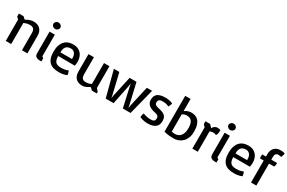

<svg xmlns="http://www.w3.org/2000/svg" viewBox="130 -1952 4781 3201"><g transform="rotate(30 2520.0 -351.5)"><path d="M74.2 -409.7 35.6 -449.2V-504.4H125.5L167.5 -466.3L181.6 -469.2Q185.1 -472.2 197.5 -479.5Q210 -486.8 228.3 -494.1Q246.6 -501.5 270 -507.1Q293.5 -512.7 319.3 -512.7Q360.4 -512.7 392.3 -500.5Q424.3 -488.3 446.3 -465.6Q468.3 -442.9 479.5 -411.1Q490.7 -379.4 490.7 -339.8V0H385.7V-329.6Q385.7 -382.8 363.5 -408Q341.3 -433.1 293 -433.1Q269 -433.1 248.5 -429Q228 -424.8 212.4 -419.4Q194.3 -413.6 178.7 -405.8V0H74.2Z M685.5 -583.5Q671.9 -583.5 659.9 -588.4Q647.9 -593.3 638.9 -601.6Q629.9 -609.9 624.5 -620.8Q619.1 -631.8 619.1 -644.5Q619.1 -657.7 624.5 -668.9Q629.9 -680.2 638.9 -688.5Q647.9 -696.8 659.9 -701.4Q671.9 -706.1 685.5 -706.1Q699.2 -706.1 711.4 -701.4Q723.6 -696.8 732.7 -688.5Q741.7 -680.2 747.1 -668.9Q752.4 -657.7 752.4 -644.5Q752.4 -631.8 747.1 -620.8Q741.7 -609.9 732.7 -601.6Q723.6 -593.3 711.4 -588.4Q699.2 -583.5 685.5 -583.5ZM629.4 -499H731V-82L759.8 -61.5V0H731.9L731 -1V0Q682.6 0 656 -19.5Q629.4 -39.1 629.4 -84Z M852.5 -244.6Q852.5 -314.9 869.6 -365.7Q886.7 -416.5 917.5 -449.2Q948.2 -481.9 991 -497.3Q1033.7 -512.7 1085 -512.7Q1132.3 -512.7 1169.7 -496.8Q1207 -481 1232.9 -452.1Q1258.8 -423.3 1272.5 -383.3Q1286.1 -343.3 1286.1 -294.9Q1286.1 -278.3 1284.7 -264.2Q1283.2 -250 1281.2 -239.7Q1279.3 -227.5 1276.9 -217.8L956.5 -219.2Q957 -175.8 965.8 -147.2Q974.6 -118.7 991.9 -102.1Q1009.3 -85.4 1035.6 -78.9Q1062 -72.3 1098.1 -72.3Q1128.9 -72.3 1153.3 -76.2Q1177.7 -80.1 1194.8 -85.4Q1214.4 -91.3 1230 -99.1Q1237.3 -82 1241.5 -67.4Q1245.6 -52.7 1247.6 -42Q1249.5 -29.3 1250.5 -19.5Q1234.4 -11.2 1211.4 -4.9Q1191.9 0.5 1163.6 5.1Q1135.3 9.8 1098.1 9.8Q1039.6 9.8 993.9 -3.4Q948.2 -16.6 916.7 -46.6Q885.3 -76.7 868.9 -125.2Q852.5 -173.8 852.5 -244.6ZM1181.6 -290.5V-307.1Q1181.6 -337.9 1174.1 -361.6Q1166.5 -385.3 1153.3 -401.4Q1140.1 -417.5 1122.1 -425.8Q1104 -434.1 1083 -434.1Q1052.2 -434.1 1028.8 -426Q1005.4 -418 989.5 -400.6Q973.6 -383.3 965.8 -356Q958 -328.6 958 -290.5Z M1378.9 -499H1483.4V-172.9Q1483.4 -120.6 1503.9 -95.5Q1524.4 -70.3 1572.8 -70.3Q1596.2 -70.3 1615.2 -74.2Q1634.3 -78.1 1648.4 -83.5Q1664.6 -89.4 1677.2 -97.2V-499H1782.2V-80.6L1825.7 -30.8V0H1731.4L1692.9 -38.6H1674.3Q1670.4 -35.6 1659.7 -27.8Q1648.9 -20 1632.1 -11.5Q1615.2 -2.9 1593.3 3.4Q1571.3 9.8 1545.4 9.8Q1504.4 9.8 1473.1 -2.4Q1441.9 -14.6 1420.9 -37.4Q1399.9 -60.1 1389.4 -92Q1378.9 -124 1378.9 -163.6Z M1867.7 -499H1972.7L2064.5 -113.8L2075.7 -51.3L2085.4 -113.3L2170.4 -499H2302.7L2392.1 -113.8L2403.8 -51.3L2414.6 -113.8L2501.5 -499H2603L2477.1 0H2328.1L2248 -356.4L2234.9 -428.7L2222.7 -356.4L2149.9 0H1998Z M2653.8 -22.5Q2653.8 -33.7 2655.8 -46.9Q2657.2 -58.1 2660.4 -72.5Q2663.6 -86.9 2669.9 -102.5Q2691.4 -94.2 2714.8 -87.9Q2734.9 -82.5 2758.3 -77.9Q2781.7 -73.2 2804.7 -73.2Q2825.2 -73.2 2842.8 -74.7Q2860.4 -76.2 2873.3 -82.8Q2886.2 -89.4 2893.6 -102.8Q2900.9 -116.2 2900.9 -140.1Q2900.9 -168.9 2883.1 -185.5Q2865.2 -202.1 2821.3 -210.4Q2775.9 -219.2 2744.9 -233.9Q2713.9 -248.5 2694.6 -267.8Q2675.3 -287.1 2666.7 -311Q2658.2 -335 2658.2 -362.3Q2658.2 -403.3 2671.4 -432.1Q2684.6 -460.9 2709.7 -478.8Q2734.9 -496.6 2772.2 -504.6Q2809.6 -512.7 2857.9 -512.7Q2891.6 -512.7 2917.7 -508.1Q2943.8 -503.4 2961.4 -498Q2981.9 -491.7 2997.1 -483.4Q2995.6 -472.7 2991.7 -460Q2988.3 -449.2 2982.7 -435.5Q2977.1 -421.9 2967.8 -407.7Q2954.6 -415.5 2937.5 -421.4Q2922.9 -426.8 2902.3 -430.9Q2881.8 -435.1 2855.5 -435.1Q2835 -435.1 2817.6 -433.1Q2800.3 -431.2 2787.8 -424.3Q2775.4 -417.5 2768.6 -403.6Q2761.7 -389.6 2761.7 -365.7Q2761.7 -354 2764.9 -344.5Q2768.1 -335 2777.6 -327.1Q2787.1 -319.3 2804.4 -312.7Q2821.8 -306.2 2850.6 -299.8Q2895.5 -290 2925.5 -277.3Q2955.6 -264.6 2973.4 -246.6Q2991.2 -228.5 2998.8 -204.3Q3006.3 -180.2 3006.3 -147Q3006.3 -111.3 2995.1 -82.5Q2983.9 -53.7 2960 -33.2Q2936 -12.7 2898.4 -1.5Q2860.8 9.8 2807.6 9.8Q2773.4 9.8 2745.4 4.9Q2717.3 0 2696.8 -6.3Q2672.9 -13.2 2653.8 -22.5Z M3123 -702.6H3226.6V-469.7H3229.5Q3232.9 -472.7 3243.2 -480Q3253.4 -487.3 3269.8 -494.6Q3286.1 -502 3307.9 -507.6Q3329.6 -513.2 3356.9 -513.2Q3394 -513.2 3429 -501.5Q3463.9 -489.7 3490.7 -460.9Q3517.6 -432.1 3533.7 -383.1Q3549.8 -334 3549.8 -259.3Q3549.8 -191.9 3530.3 -141.6Q3510.7 -91.3 3477.5 -57.6Q3444.3 -23.9 3400.1 -7.1Q3356 9.8 3306.6 9.8Q3262.2 9.8 3228.3 6.3Q3194.3 2.9 3170.9 -1.5Q3143.6 -6.3 3123 -12.7ZM3226.6 -76.7Q3233.4 -73.7 3247.8 -69.8Q3262.2 -65.9 3284.7 -65.9Q3360.4 -65.9 3400.1 -116.2Q3439.9 -166.5 3439.9 -259.3Q3439.9 -311 3430.4 -344.7Q3420.9 -378.4 3403.3 -398.2Q3385.7 -418 3360.6 -425.8Q3335.4 -433.6 3303.7 -433.6Q3290.5 -433.6 3276.9 -429.4Q3263.2 -425.3 3252 -419.9Q3238.8 -414.1 3226.6 -406.7Z M3717.3 -504.4 3767.6 -451.7Q3772.9 -463.9 3781.5 -474.9Q3790 -485.8 3801.5 -494.1Q3813 -502.4 3827.4 -507.3Q3841.8 -512.2 3858.9 -512.2Q3873 -512.2 3886.2 -510Q3899.4 -507.8 3915 -502.4Q3915.5 -501.5 3916.3 -494.6Q3917 -487.8 3917 -477.5Q3917 -469.7 3916 -459.2Q3915 -448.7 3912.8 -437.7Q3910.6 -426.8 3906.5 -416Q3902.3 -405.3 3896 -397.5L3886.7 -395Q3877 -399.9 3865 -403.3Q3853 -406.7 3840.3 -406.7Q3820.8 -406.7 3807.6 -404.1Q3794.4 -401.4 3786.1 -398.4Q3776.4 -395 3770.5 -390.6V0H3666V-409.7L3627.4 -449.2V-504.4Z M4056.2 -583.5Q4042.5 -583.5 4030.5 -588.4Q4018.6 -593.3 4009.5 -601.6Q4000.5 -609.9 3995.1 -620.8Q3989.7 -631.8 3989.7 -644.5Q3989.7 -657.7 3995.1 -668.9Q4000.5 -680.2 4009.5 -688.5Q4018.6 -696.8 4030.5 -701.4Q4042.5 -706.1 4056.2 -706.1Q4069.8 -706.1 4082 -701.4Q4094.2 -696.8 4103.3 -688.5Q4112.3 -680.2 4117.7 -668.9Q4123 -657.7 4123 -644.5Q4123 -631.8 4117.7 -620.8Q4112.3 -609.9 4103.3 -601.6Q4094.2 -593.3 4082 -588.4Q4069.8 -583.5 4056.2 -583.5ZM4000 -499H4101.6V-82L4130.4 -61.5V0H4102.5L4101.6 -1V0Q4053.2 0 4026.6 -19.5Q4000 -39.1 4000 -84Z M4223.1 -244.6Q4223.1 -314.9 4240.2 -365.7Q4257.3 -416.5 4288.1 -449.2Q4318.8 -481.9 4361.6 -497.3Q4404.3 -512.7 4455.6 -512.7Q4502.9 -512.7 4540.3 -496.8Q4577.6 -481 4603.5 -452.1Q4629.4 -423.3 4643.1 -383.3Q4656.7 -343.3 4656.7 -294.9Q4656.7 -278.3 4655.3 -264.2Q4653.8 -250 4651.9 -239.7Q4649.9 -227.5 4647.5 -217.8L4327.1 -219.2Q4327.6 -175.8 4336.4 -147.2Q4345.2 -118.7 4362.5 -102.1Q4379.9 -85.4 4406.2 -78.9Q4432.6 -72.3 4468.8 -72.3Q4499.5 -72.3 4523.9 -76.2Q4548.3 -80.1 4565.4 -85.4Q4585 -91.3 4600.6 -99.1Q4607.9 -82 4612.1 -67.4Q4616.2 -52.7 4618.2 -42Q4620.1 -29.3 4621.1 -19.5Q4605 -11.2 4582 -4.9Q4562.5 0.5 4534.2 5.1Q4505.9 9.8 4468.8 9.8Q4410.2 9.8 4364.5 -3.4Q4318.8 -16.6 4287.4 -46.6Q4255.9 -76.7 4239.5 -125.2Q4223.1 -173.8 4223.1 -244.6ZM4552.2 -290.5V-307.1Q4552.2 -337.9 4544.7 -361.6Q4537.1 -385.3 4523.9 -401.4Q4510.7 -417.5 4492.7 -425.8Q4474.6 -434.1 4453.6 -434.1Q4422.9 -434.1 4399.4 -426Q4376 -418 4360.1 -400.6Q4344.2 -383.3 4336.4 -356Q4328.6 -328.6 4328.6 -290.5Z M4795.4 -423.3H4723.1Q4721.7 -435.1 4721.2 -445.3Q4720.7 -455.6 4720.7 -463.9Q4720.7 -479 4722.2 -488.8Q4722.7 -494.1 4723.6 -499H4795.4V-552.7Q4795.4 -583.5 4804.9 -612.5Q4814.5 -641.6 4834.2 -663.8Q4854 -686 4884.3 -699.5Q4914.6 -712.9 4956.5 -712.9Q4977.1 -712.9 4992.2 -710.9Q5007.3 -709 5018.1 -706.5Q5030.8 -703.6 5039.6 -700.2Q5038.6 -688 5036.1 -674.8Q5033.7 -663.6 5029.1 -649.2Q5024.4 -634.8 5016.6 -620.1Q5009.3 -622.1 5000.5 -624Q4993.2 -625.5 4983.4 -627Q4973.6 -628.4 4963.9 -628.4Q4930.7 -628.4 4914.3 -610.1Q4897.9 -591.8 4897.9 -549.8V-499H5007.8Q5008.3 -497.1 5008.8 -494.1Q5009.3 -491.7 5009.8 -488Q5010.3 -484.4 5010.3 -479.5Q5010.3 -469.7 5007.6 -455.6Q5004.9 -441.4 4996.1 -423.3H4897.9V0H4795.4Z"/></g></svg>

Font: Basic
Style: Regular
Weight: 400
Designer: Magnus Gaarde
Foundry: Magnus Gaarde
Version: Version 1.003; ttfautohint (v1.1) -l 6 -r 16 -G 0 -x 16 -D l